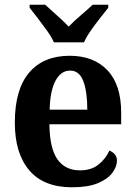

<svg xmlns="http://www.w3.org/2000/svg" viewBox="-20 -786 574 816"><path d="M286 10Q166 10 104.5 -62Q43 -134 43 -265Q43 -406 104 -477.5Q165 -549 276 -549Q378 -549 436.5 -487.5Q495 -426 495 -307V-258H190Q191 -156 224 -109Q257 -62 320 -62Q368 -62 398.5 -86.5Q429 -111 445 -146Q458 -141 467.5 -130.5Q477 -120 477 -103Q477 -78 457.5 -51.5Q438 -25 396 -7.5Q354 10 286 10ZM351 -320Q351 -397 334 -441.5Q317 -486 278 -486Q239 -486 216 -443Q193 -400 191 -320ZM209 -606Q199 -629 180 -655.5Q161 -682 141 -708Q121 -734 106 -753V-766H172Q191 -748 221 -721.5Q251 -695 272 -673Q293 -695 324 -721.5Q355 -748 374 -766H440V-753Q425 -734 404.5 -708Q384 -682 365.5 -655.5Q347 -629 337 -606Z"/></svg>

Font: Noto Serif Khmer SemiCondensed
Style: Bold
Weight: 700
Width: 4
Designer: Danh Hong and the Monotype Design Team
Foundry: Monotype Imaging Inc.
Version: Version 2.004; ttfautohint (v1.8.4.7-5d5b)